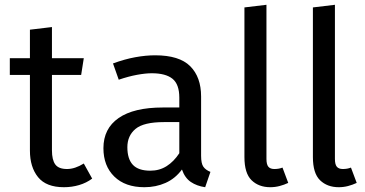

<svg xmlns="http://www.w3.org/2000/svg" viewBox="-20 -770 1525 802"><path d="M365 -24Q341 -6 310.5 3Q280 12 247 12Q173 12 139 -30Q105 -72 105 -141V-457H21V-527H105V-646L197 -657V-527H330L319 -457H197V-142Q197 -102 211 -83Q225 -64 260 -64Q293 -64 330 -87Z M820 -119Q820 -87 829.5 -73.5Q839 -60 859 -52L837 12Q802 7 777 -10Q752 -27 740 -62Q712 -24 671.5 -6Q631 12 583 12Q503 12 457.5 -32.5Q412 -77 412 -151Q412 -233 475.5 -277Q539 -321 660 -321H729V-362Q729 -418 700.5 -441Q672 -464 614 -464Q588 -464 552.5 -457.5Q517 -451 476 -437L452 -505Q501 -523 545 -531Q589 -539 628 -539Q729 -539 774.5 -493.5Q820 -448 820 -367ZM608 -57Q646 -57 676 -76Q706 -95 729 -130V-260H665Q580 -260 546 -231.5Q512 -203 512 -155Q512 -106 535 -81.5Q558 -57 608 -57Z M1184 -6Q1167 2 1148 7Q1129 12 1109 12Q1061 12 1031 -17Q1001 -46 1001 -114V-739L1093 -750V-106Q1093 -83 1101 -73.5Q1109 -64 1126 -64Q1145 -64 1160 -70Z M1470 -6Q1453 2 1434 7Q1415 12 1395 12Q1347 12 1317 -17Q1287 -46 1287 -114V-739L1379 -750V-106Q1379 -83 1387 -73.5Q1395 -64 1412 -64Q1431 -64 1446 -70Z"/></svg>

Font: Feura Sans
Style: Regular
Weight: 400
Designer: Carrois Corporate & Edenspiekermann
Foundry: Carrois Corporate GbR & Edenspiekermann AG
Version: Version 1.001